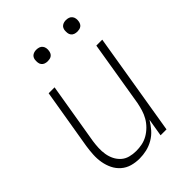

<svg xmlns="http://www.w3.org/2000/svg" viewBox="-209 -809 917 917"><g transform="rotate(-45 250.0 -350.5)"><path d="M186 8Q159 8 134.5 1Q110 -6 91 -22.5Q72 -39 61 -61.5Q50 -84 45.5 -109.5Q41 -135 42.5 -162Q44 -189 48 -215L99 -520H139L87 -209Q84 -188 83 -166.5Q82 -145 85.5 -124Q89 -103 98 -85Q107 -67 122 -53.5Q137 -40 157.5 -34.5Q178 -29 200 -29Q220 -29 240 -33Q260 -37 278.5 -47.5Q297 -58 313 -74Q329 -90 339.5 -108.5Q350 -127 356 -147Q362 -167 366 -187L421 -520H461L375 0H335L350 -90Q337 -68 320 -48.5Q303 -29 280.5 -16Q258 -3 234 2.5Q210 8 186 8ZM405 -631Q395 -631 386.5 -634Q378 -637 372.5 -644Q367 -651 366 -660.5Q365 -670 366 -680Q367 -686 370 -692Q373 -698 379 -702Q385 -706 391.5 -707.5Q398 -709 404 -709Q414 -709 422.5 -706Q431 -703 436.5 -696Q442 -689 443.5 -679.5Q445 -670 443 -660Q442 -654 439 -648Q436 -642 430.5 -638Q425 -634 418 -632.5Q411 -631 405 -631ZM205 -631Q195 -631 186.5 -634Q178 -637 172.5 -644Q167 -651 166 -660.5Q165 -670 166 -680Q167 -686 170 -692Q173 -698 179 -702Q185 -706 191.5 -707.5Q198 -709 204 -709Q214 -709 222.5 -706Q231 -703 236.5 -696Q242 -689 243.5 -679.5Q245 -670 243 -660Q242 -654 239 -648Q236 -642 230.5 -638Q225 -634 218 -632.5Q211 -631 205 -631Z"/></g></svg>

Font: Iosevka Term Curly XLt Obl
Style: Regular
Weight: 200
Italic angle: -9°
Designer: Belleve Invis
Foundry: Belleve Invis
Version: Version 32.3.0